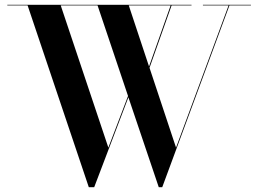

<svg xmlns="http://www.w3.org/2000/svg" viewBox="-20 -770 1075 800"><path d="M778 -747.5H695L603 -487.5L713.5 -155L932.5 -747.5H825.5V-750H1025.5V-747.5H936L656 10H641.5L515 -364.5L372.5 10H350L95 -747.5H10.5V-750H778ZM431.5 -155 513.5 -370 386.5 -747.5H233ZM516.5 -747.5 601 -493 691 -747.5Z"/></svg>

Font: Bodoni* 72pt Medium
Style: Regular
Weight: 500
Version: Version 2.3